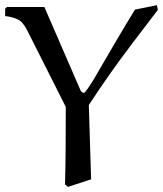

<svg xmlns="http://www.w3.org/2000/svg" viewBox="-21 -713 633 744"><path d="M233.9 -298.8 85 -594.2Q67.9 -628.4 48.3 -637.7Q28.8 -647 -1 -650.9V-679.2L5.9 -686H150.9L292 -360.8Q293 -359.9 296.4 -356.4Q299.8 -353 304.2 -353Q307.1 -353 318.1 -368.4Q329.1 -383.8 344 -408.4Q358.9 -433.1 374 -460Q377 -464.8 392.1 -491Q407.2 -517.1 427.7 -552Q448.2 -586.9 468.5 -620.8Q488.8 -654.8 502 -675.8L586.9 -692.9L590.8 -674.8Q535.6 -603 490.2 -543Q444.8 -482.9 405 -426.5Q365.2 -370.1 323.2 -306.2L332 -18.1L242.2 11.2L231 2Q232.9 -73.2 233.4 -148.4Q233.9 -223.6 233.9 -298.8Z"/></svg>

Font: Aref Ruqaa
Style: Regular
Weight: 400
Designer: Abdullah Aref
Version: Version 1.002